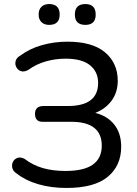

<svg xmlns="http://www.w3.org/2000/svg" viewBox="-20 -920 678 949"><path d="M402 -797Q350 -797 350 -848Q350 -900 402 -900Q453 -900 453 -848Q453 -797 402 -797ZM223 -797Q199 -797 185 -810.5Q171 -824 171 -848Q171 -873 185 -886.5Q199 -900 223 -900Q275 -900 275 -848Q275 -797 223 -797ZM309 9Q232 9 169 -9.5Q106 -28 63 -62Q45 -73 41 -89.5Q37 -106 44 -120Q51 -134 66 -139.5Q81 -145 101 -135Q143 -103 192.5 -89Q242 -75 303 -75Q395 -75 439 -106.5Q483 -138 483 -200Q483 -318 332 -318H195Q153 -316 153 -357Q153 -396 195 -396H315Q465 -396 465 -510Q465 -565 425 -597.5Q385 -630 304 -630Q254 -630 206.5 -616.5Q159 -603 119 -574Q98 -563 83 -568.5Q68 -574 60.5 -588.5Q53 -603 57.5 -619Q62 -635 80 -645Q127 -680 187.5 -697Q248 -714 313 -714Q437 -714 499.5 -661Q562 -608 562 -521Q562 -464 532 -423Q502 -382 451 -362Q511 -347 545 -304Q579 -261 579 -195Q579 -101 512.5 -46Q446 9 309 9Z"/></svg>

Font: Chiron GoRound TC
Style: Regular
Weight: 400
Designer: Ryoko NISHIZUKA 西塚涼子 (kana, bopomofo & ideographs); Paul D. Hunt (Latin, Greek & Cyrillic); Sandoll Communications 산돌커뮤니
Foundry: Adobe
Version: Version 1.000;hotconv 1.1.1;makeotfexe 2.6.0